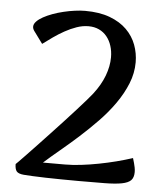

<svg xmlns="http://www.w3.org/2000/svg" viewBox="-52 -754 692 806"><g transform="rotate(5 294.5 -351.0)"><path d="M504.4 -511.2Q504.4 -465.3 486.6 -421.4Q468.8 -377.4 439.5 -335.7Q410.2 -293.9 372.8 -255.4Q335.4 -216.8 296.4 -181.6Q257.3 -146.5 220 -115.5Q182.6 -84.5 153.3 -58.1H245.6Q278.3 -58.1 314.7 -62.5Q351.1 -66.9 387.9 -74Q424.8 -81.1 460.7 -90.3Q496.6 -99.6 528.3 -109.9Q531.7 -99.6 534.2 -89.8Q536.6 -81.1 538.6 -71Q540.5 -61 540.5 -51.8Q540.5 -28.8 529.1 -17.1Q517.6 -5.4 490.5 -0.2Q463.4 4.9 418.9 5.4Q374.5 5.9 308.6 5.9Q272.5 5.9 236.6 5.4Q200.7 4.9 169.4 4.2Q138.2 3.4 114 2.2Q89.8 1 77.6 0Q54.7 -2 47.1 -11.5Q39.6 -21 39.6 -42Q39.6 -41.5 50.8 -53Q62 -64.5 80.8 -84Q99.6 -103.5 123.8 -129.2Q147.9 -154.8 174.3 -182.9Q200.7 -210.9 226.8 -239.3Q252.9 -267.6 275.1 -292.2Q297.4 -316.9 314.2 -336.2Q331.1 -355.5 338.4 -365.2Q369.1 -404.8 384.3 -445.1Q399.4 -485.4 399.4 -522.9Q399.4 -548.8 392.3 -571Q385.3 -593.3 371.8 -609.9Q358.4 -626.5 338.9 -635.7Q319.3 -645 294.4 -645Q269.5 -645 244.4 -636.2Q219.2 -627.4 195.1 -614Q170.9 -600.6 148.4 -584.7Q126 -568.8 106.4 -554.2L68.4 -606Q62.5 -614.7 62.5 -623Q62.5 -634.3 72.8 -645Q83 -655.8 99.9 -665Q116.7 -674.3 138.7 -682.4Q160.6 -690.4 184.3 -696Q208 -701.7 231.2 -704.8Q254.4 -708 274.4 -708Q335 -708 378.7 -691.7Q422.4 -675.3 450.2 -647.7Q478 -620.1 491.2 -584.7Q504.4 -549.3 504.4 -511.2Z"/></g></svg>

Font: Artifika
Style: Medium
Weight: 500
Designer: Yulya Zhdanova | Cyreal.org
Foundry: Yulya Zhdanova | Cyreal
Version: Version 1.000